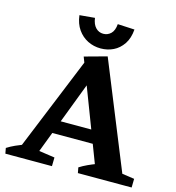

<svg xmlns="http://www.w3.org/2000/svg" viewBox="-145 -980 997 1087"><g transform="rotate(15 353.5 -437.0)"><path d="M34 0 296 -642 379 -620 143 0ZM519 0 272 -646 403 -682 680 0ZM183 -182V-258H495V-182ZM-14 0 -20 -32Q2 -46 27.5 -57.5Q53 -69 79 -79L80 0ZM119 0 122 -71 260 -51 259 0ZM411 0 405 -32Q427 -46 452 -57.5Q477 -69 504 -79L536 0ZM586 0 589 -71 727 -51 726 0ZM352 -715Q311 -715 276 -732.5Q241 -750 217.5 -783.5Q194 -817 188 -866L277 -874Q282 -837 300.5 -818Q319 -799 345 -799Q371 -799 389.5 -817Q408 -835 411 -873L510 -868Q506 -816 483 -782Q460 -748 426 -731.5Q392 -715 352 -715Z"/></g></svg>

Font: Eczar SemiBold
Style: Regular
Weight: 600
Designer: Vaibhav Singh
Foundry: Rosetta Type Foundry
Version: Version 2.000